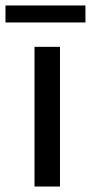

<svg xmlns="http://www.w3.org/2000/svg" viewBox="-53 -681 332 701"><path d="M73 0V-510H166V0ZM-33 -599V-661H259V-599Z"/></svg>

Font: MuseoModerno
Style: Regular
Weight: 400
Designer: Pablo Cosgaya, Héctor Gatti, Marcela Romero, and the Authors of The MuseoModerno Project.
Foundry: Omnibus-Type Team
Version: Version 1.001